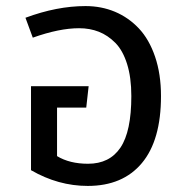

<svg xmlns="http://www.w3.org/2000/svg" viewBox="-20 -594 611 626"><path d="M258.8 -574.2Q310.5 -574.2 354.7 -555.7Q398.9 -537.1 432.6 -501.5Q466.3 -465.8 485.6 -409.2Q504.9 -352.5 504.9 -280.8Q504.9 -136.7 442.6 -62.3Q380.4 12.2 266.1 12.2Q169.9 12.2 81.1 -39.1V-313H269L261.2 -243.2H166V-85Q207 -60.1 267.1 -60.1Q337.4 -60.1 372.8 -112.8Q408.2 -165.5 408.2 -280.8Q408.2 -341.3 394.3 -385.5Q380.4 -429.7 356 -454.3Q331.5 -479 302.2 -490.5Q272.9 -502 237.8 -502Q173.3 -502 86.9 -471.2L63 -536.1Q165.5 -574.2 258.8 -574.2Z"/></svg>

Font: FiraGO
Style: Regular
Weight: 400
Designer: bBox Type
Foundry: bBox Type GmbH
Version: Version 1.001;PS 001.001;hotconv 1.0.88;makeotf.lib2.5.64775